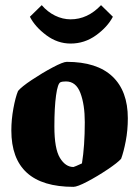

<svg xmlns="http://www.w3.org/2000/svg" viewBox="-20 -713 539 745"><path d="M24 -207Q24 -249 32 -292.5Q40 -336 50 -360Q63 -376 103.5 -403Q144 -430 184.5 -451.5Q225 -473 239 -473Q356 -473 416 -416.5Q476 -360 476 -254Q476 -208 468 -166Q460 -124 450 -97Q437 -82 397.5 -55.5Q358 -29 319 -8.5Q280 12 265 12Q24 12 24 -207ZM298 -79Q309 -147 309 -239Q309 -307 292 -352Q275 -397 236 -397Q222 -397 215 -394Q204 -390 197.5 -343Q191 -296 191 -222Q191 -136 212.5 -100.5Q234 -65 265 -65Q270 -66 298 -79ZM96 -648 142 -693Q164 -667 193.5 -652.5Q223 -638 254 -638Q320 -638 372 -693L418 -648Q397 -608 352.5 -576Q308 -544 254 -544Q203 -544 159.5 -576.5Q116 -609 96 -648Z"/></svg>

Font: Grenze ExtraBold
Style: Regular
Weight: 800
Designer: Renata Polastri
Foundry: Omnibus-Type
Version: Version 1.002; ttfautohint (v1.8)